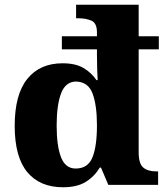

<svg xmlns="http://www.w3.org/2000/svg" viewBox="-20 -780 703 810"><path d="M246 10Q148 10 95 -54Q42 -118 42 -249Q42 -381 95 -447Q148 -513 244 -513Q299 -513 332.5 -493Q366 -473 387 -442H392Q391 -458 390 -489Q389 -520 389 -548V-572H241V-627H389V-643Q389 -683 365.5 -693Q342 -703 309 -703H301V-760H565V-627H650V-572H565V-137Q565 -90 584 -73.5Q603 -57 639 -57H647V0H437L406 -73H401Q378 -35 341.5 -12.5Q305 10 246 10ZM299 -69Q351 -69 370 -116Q389 -163 389 -251Q389 -336 370.5 -385.5Q352 -435 300 -436Q256 -435 237.5 -385.5Q219 -336 219 -250Q219 -164 237.5 -116.5Q256 -69 299 -69Z"/></svg>

Font: Noto Serif Telugu ExtraBold
Style: Regular
Weight: 800
Designer: Jelle Bosma - Monotype Design Team
Foundry: Monotype Imaging Inc.
Version: Version 2.005; ttfautohint (v1.8.4.7-5d5b)